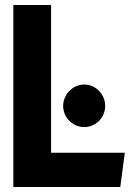

<svg xmlns="http://www.w3.org/2000/svg" viewBox="-20 -733 542 763"><path d="M231 -312C231 -265 270 -228 315 -228C361 -228 398 -266 398 -312C398 -358 361 -397 315 -397C269 -397 231 -358 231 -312ZM183 -126V-713H33V10H458L476 -126Z"/></svg>

Font: Bluebird
Style: SfBdNrw
Weight: 700
Designer: Jasper
Foundry: Cannot Into Space Fonts
Version: Version 0.98